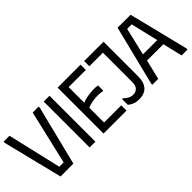

<svg xmlns="http://www.w3.org/2000/svg" viewBox="33 -1379 2070 2070"><g transform="rotate(-45 1067.5 -344.0)"><path d="M15 -700H105L249 -84H315L459 -700H550V-682L380 -1L184 0L15 -682Z M627 -700H715V0H627Z M1189 -700V-620H927V-382Q960 -396 1001.5 -403.5Q1043 -411 1086 -413Q1129 -415 1164 -409V-333L1156 -327Q1129 -335 1088.5 -335Q1048 -335 1005 -328Q962 -321 927 -305V-80H1189V0H839V-700Z M1539 -178Q1539 -103 1516 -62Q1493 -21 1456 -4.5Q1419 12 1375 12Q1325 12 1293 -3Q1261 -18 1243 -34V-121H1256Q1278 -98 1305 -83.5Q1332 -69 1362 -69Q1399 -69 1425 -93Q1451 -117 1451 -178V-700H1539ZM1244 -700H1497V-621H1244Z M1583 0V-18L1753 -700L1951 -699L2120 -18V0H2030L1976 -225H1727L1673 0ZM1743 -303H1961L1886 -618H1817Z"/></g></svg>

Font: Phudu
Style: Regular
Weight: 400
Version: Version 1.005;gftools[0.9.23]